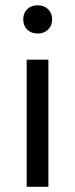

<svg xmlns="http://www.w3.org/2000/svg" viewBox="-20 -714 287 734"><path d="M82 0V-485.8H165V0ZM68.8 -640.1Q68.8 -664.1 84.2 -679Q99.6 -693.8 124 -693.8Q148.4 -693.8 163.8 -679Q179.2 -664.1 179.2 -640.1Q179.2 -615.7 163.8 -600.8Q148.4 -585.9 124 -585.9Q99.6 -585.9 84.2 -600.8Q68.8 -615.7 68.8 -640.1Z"/></svg>

Font: Source Sans Pro
Style: Regular
Weight: 400
Designer: Paul D. Hunt
Foundry: Adobe Systems Incorporated
Version: Version 3.006;hotconv 1.0.111;makeotfexe 2.5.65597